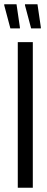

<svg xmlns="http://www.w3.org/2000/svg" viewBox="-36 -887 223 907"><path d="M48 0V-688H119V0ZM157 -753H111L82 -862V-867H141L157 -758ZM58 -753H13L-16 -862V-867H42L58 -758Z"/></svg>

Font: Saira UltraCondensed Medium
Style: Regular
Weight: 500
Width: 1
Designer: Hector Gatti with collaboration of the Omnibus-Type team
Foundry: Omnibus-Type
Version: Version 1.101